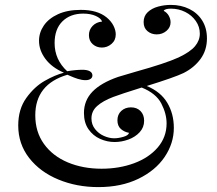

<svg xmlns="http://www.w3.org/2000/svg" viewBox="-20 -742 877 776"><path d="M816.4 -586.9Q816.4 -539.1 790.5 -503.7Q764.6 -468.3 721.7 -446.8Q685.1 -429.2 573.2 -394.5Q629.4 -371.1 656 -326.7Q682.6 -282.2 682.6 -225.1Q682.6 -163.1 645.8 -108.2Q608.9 -53.2 539.6 -19.5Q470.2 14.2 377.4 14.2Q290 14.2 216.1 -16.4Q142.1 -46.9 97.9 -103.5Q53.7 -160.2 53.7 -234.9Q53.7 -300.8 86.4 -346.2Q119.1 -391.6 160.9 -415.3Q202.6 -439 238.3 -448.2Q189.5 -469.2 163.6 -503.9Q137.7 -538.6 137.7 -577.1Q137.7 -610.4 157.2 -638.9Q176.8 -667.5 214.8 -684.8Q252.9 -702.1 306.6 -702.1Q373.5 -702.1 410.6 -671.9Q429.2 -656.7 438.5 -638.4Q447.8 -620.1 447.8 -603Q447.8 -579.1 430.7 -564.5Q413.6 -549.8 391.6 -549.8Q370.1 -549.8 354.7 -563.5Q339.4 -577.1 339.4 -600.1Q339.4 -621.6 354.2 -637.2Q369.1 -652.8 392.6 -654.8Q388.2 -668 367.2 -677.5Q346.2 -687 316.4 -687Q264.2 -687 232.4 -655.8Q200.7 -624.5 200.7 -567.9Q200.7 -501 251.5 -454.1Q286.1 -460 313.5 -460Q332 -460 342.8 -454.1Q353.5 -448.2 353.5 -437Q353.5 -428.2 345.9 -423.1Q338.4 -418 325.7 -418Q311 -418 294.4 -423.3Q277.8 -428.7 266.6 -433.8Q255.4 -439 252.4 -439.9Q122.6 -401.4 122.6 -275.9Q122.6 -209 157.7 -160.2Q192.9 -111.3 253.9 -85.7Q314.9 -60.1 390.6 -60.1Q461.9 -60.1 522 -82.3Q582 -104.5 617.7 -146.2Q653.3 -188 653.3 -243.2Q653.3 -282.2 632.1 -323.5Q610.8 -364.7 552.7 -388.2Q468.3 -361.8 437.5 -350.1Q395.5 -334 372.6 -313.5Q349.6 -293 349.6 -263.2Q349.6 -238.8 364 -220.5Q378.4 -202.1 399.9 -192.6Q421.4 -183.1 441.4 -183.1Q458.5 -183.1 478.8 -189Q499 -194.8 501.5 -205.1Q482.4 -208.5 468.5 -220.7Q454.6 -232.9 454.6 -255.9Q454.6 -279.3 470.2 -293.7Q485.8 -308.1 509.3 -308.1Q533.2 -308.1 547.9 -293.2Q562.5 -278.3 562.5 -253.9Q562.5 -227.1 544.4 -207.5Q526.4 -188 498.8 -178Q471.2 -168 443.4 -168Q413.1 -168 384.5 -180.7Q356 -193.4 337.6 -219.7Q319.3 -246.1 319.3 -285.2Q319.3 -335.9 353.8 -371.6Q388.2 -407.2 457.5 -431.2Q479 -438 529.8 -452.6Q647.9 -485.4 701.7 -509.8Q749 -532.2 768.3 -555.4Q787.6 -578.6 787.6 -606Q787.6 -633.8 771.5 -657Q755.4 -680.2 728.8 -693.6Q702.1 -707 671.4 -707Q646 -707 641.6 -698.2Q654.8 -691.4 662.1 -678.5Q669.4 -665.5 669.4 -651.9Q669.4 -631.3 652.8 -617.2Q636.2 -603 613.3 -603Q591.8 -603 576.2 -616Q560.5 -628.9 560.5 -652.8Q560.5 -677.2 577.1 -692.9Q593.8 -708.5 618.9 -715.3Q644 -722.2 670.4 -722.2Q711.9 -722.2 745.1 -705.8Q778.3 -689.5 797.4 -658.9Q816.4 -628.4 816.4 -586.9Z"/></svg>

Font: TypoPRO Playfair Display SC
Style: Regular
Weight: 400
Designer: Claus Eggers Sørensen
Foundry: Claus Eggers Sørensen
Version: Version 1.004;PS 001.004;hotconv 1.0.70;makeotf.lib2.5.58329